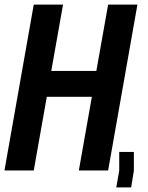

<svg xmlns="http://www.w3.org/2000/svg" viewBox="-28 -745 648 839"><path d="M119.5 -725H247.5L196 -435H393L444.5 -725H572.5L444.5 0H316.5L373.5 -322H176.5L119.5 0H-8.5ZM557 -81V1L545 74H480L493 1V-81Z"/></svg>

Font: JuliaMono
Style: Bold Italic
Weight: 700
Italic angle: -9°
Monospace: yes
Designer: cormullion
Foundry: corm
Version: Version 0.057; ttfautohint (v1.8.4)